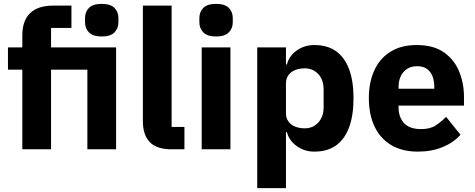

<svg xmlns="http://www.w3.org/2000/svg" viewBox="-20 -769 2446 989"><path d="M95 0V-410H21V-525H95V-587Q95 -663 135.5 -701.5Q176 -740 252 -740H348V-625H243V-525H578V0H430V-410H243V0ZM504 -581Q459 -581 438.5 -602Q418 -623 418 -654V-676Q418 -708 438.5 -728.5Q459 -749 504 -749Q549 -749 569.5 -728.5Q590 -708 590 -676V-654Q590 -623 569.5 -602Q549 -581 504 -581Z M930 0H863Q787 0 751.5 -37Q716 -74 716 -144V-740H864V-115H930Z M1093 -581Q1048 -581 1027.5 -602Q1007 -623 1007 -654V-676Q1007 -708 1027.5 -728.5Q1048 -749 1093 -749Q1138 -749 1158.5 -728.5Q1179 -708 1179 -676V-654Q1179 -623 1158.5 -602Q1138 -581 1093 -581ZM1019 0V-525H1167V0Z M1305 200V-525H1453V-437H1458Q1469 -481 1508.5 -509Q1548 -537 1599 -537Q1666 -537 1710.5 -505.5Q1755 -474 1778 -413Q1801 -352 1801 -263Q1801 -174 1778 -112.5Q1755 -51 1710.5 -19.5Q1666 12 1599 12Q1548 12 1508.5 -16.5Q1469 -45 1458 -88H1453V200ZM1550 -108Q1592 -108 1619.5 -138Q1647 -168 1647 -217V-308Q1647 -358 1619.5 -387.5Q1592 -417 1550 -417Q1522 -417 1500 -408Q1478 -399 1465.5 -381.5Q1453 -364 1453 -340V-185Q1453 -161 1465.5 -143.5Q1478 -126 1500 -117Q1522 -108 1550 -108Z M2132 12Q2052 12 1995.5 -21.5Q1939 -55 1909.5 -117Q1880 -179 1880 -263Q1880 -346 1908.5 -407.5Q1937 -469 1992 -503Q2047 -537 2126 -537Q2213 -537 2266.5 -499.5Q2320 -462 2345 -401Q2370 -340 2370 -269V-225H2033V-217Q2033 -165 2061.5 -134.5Q2090 -104 2149 -104Q2196 -104 2224.5 -123Q2253 -142 2278 -167L2352 -75Q2317 -35 2260.5 -11.5Q2204 12 2132 12ZM2129 -428Q2099 -428 2077.5 -414.5Q2056 -401 2044.5 -377Q2033 -353 2033 -320V-312H2217V-321Q2217 -353 2207.5 -377Q2198 -401 2178.5 -414.5Q2159 -428 2129 -428Z"/></svg>

Font: IBM Plex Sans
Style: Regular
Weight: 400
Designer: Mike Abbink, Paul van der Laan, Pieter van Rosmalen
Foundry: Bold Monday
Version: Version 3.201